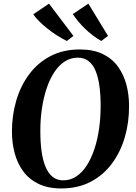

<svg xmlns="http://www.w3.org/2000/svg" viewBox="-20 -1024 745 1054"><path d="M316 10.5Q243 10.5 191.2 -14.8Q139.5 -40 107.5 -83.5Q75.5 -127 60.5 -183.5Q45.5 -240 45.5 -302Q45.5 -391 69.2 -471.8Q93 -552.5 140 -616Q187 -679.5 257 -716Q327 -752.5 418.5 -752.5Q492.5 -752.5 544 -727.5Q595.5 -702.5 627.2 -658.8Q659 -615 673.8 -559.5Q688.5 -504 688.5 -443Q689 -353.5 665.5 -272Q642 -190.5 595 -126.8Q548 -63 478 -26.2Q408 10.5 316 10.5ZM327.5 -34Q366.5 -34 399 -55.5Q431.5 -77 456.2 -115.5Q481 -154 498.2 -205.8Q515.5 -257.5 524 -318Q532.5 -378.5 532.5 -444Q532.5 -502 526 -550.2Q519.5 -598.5 505.2 -633.8Q491 -669 466.8 -688.2Q442.5 -707.5 406.5 -707.5Q367.5 -707.5 335 -686.2Q302.5 -665 277.5 -626.8Q252.5 -588.5 235.5 -537.2Q218.5 -486 209.8 -426Q201 -366 201.5 -301Q201.5 -242.5 208.2 -193.5Q215 -144.5 229.8 -108.8Q244.5 -73 268.5 -53.5Q292.5 -34 327.5 -34ZM573 -827 536 -799Q512 -812.5 489.5 -829.8Q467 -847 447 -866.2Q427 -885.5 410 -906Q393 -926.5 379.5 -946.5L465 -1004ZM383 -827 347 -799Q321.5 -811.5 295 -828.2Q268.5 -845 243.2 -864.8Q218 -884.5 197 -905Q176 -925.5 162.5 -945.5L249 -1004Z"/></svg>

Font: Merriweather 72pt
Style: Bold Italic
Weight: 700
Italic angle: -7.8°
Version: Version 2.101